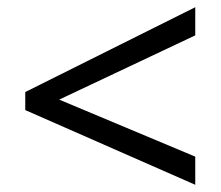

<svg xmlns="http://www.w3.org/2000/svg" viewBox="-20 -628 612 532"><path d="M521 -116 50 -323V-373L521 -608V-530L144 -352L521 -194Z"/></svg>

Font: ing115
Style: Regular
Weight: 400
Designer: Monotype Design Team
Foundry: Monotype Imaging Inc.
Version: Version 2.013